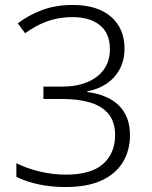

<svg xmlns="http://www.w3.org/2000/svg" viewBox="-20 -744 611 774"><path d="M482 -549Q482 -502 463 -466Q444 -430 410 -407Q376 -384 332 -376V-373Q416 -362 460 -318Q504 -274 504 -199Q504 -138 475.5 -90.5Q447 -43 389.5 -16.5Q332 10 244 10Q187 10 137 -0.5Q87 -11 46 -31V-86Q88 -65 140.5 -52.5Q193 -40 245 -40Q347 -40 395.5 -83Q444 -126 444 -200Q444 -252 418 -284Q392 -316 344 -330.5Q296 -345 231 -345H155V-395H232Q288 -395 331 -412.5Q374 -430 398.5 -463.5Q423 -497 423 -546Q423 -610 382.5 -642.5Q342 -675 273 -675Q236 -675 203 -667.5Q170 -660 140.5 -645.5Q111 -631 81 -610L52 -650Q93 -682 148.5 -703Q204 -724 273 -724Q373 -724 427.5 -676.5Q482 -629 482 -549Z"/></svg>

Font: Noto Sans Thai Light
Style: Regular
Weight: 300
Designer: Monotype Design Team
Foundry: Monotype Imaging Inc.
Version: Version 2.001